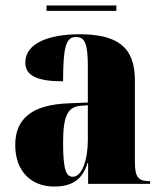

<svg xmlns="http://www.w3.org/2000/svg" viewBox="-20 -676 594 706"><path d="M151 -636H408V-656H151ZM179 10C238 10 282 -10 302 -77H304V0H532V-10H528C488 -10 476 -26 476 -80V-381C476 -506 408 -550 272 -550C164 -550 73 -519 73 -446C73 -397 118 -377 212 -377C212 -501 222 -540 259 -540C293 -540 303 -514 303 -430V-299L231 -296C101 -291 36 -242 36 -143C36 -42 99 10 179 10ZM248 -26C223 -26 212 -52 212 -151C212 -246 227 -283 276 -287L303 -289V-161C303 -88 281 -26 248 -26Z"/></svg>

Font: Noto Serif Display Condensed Black
Style: Regular
Weight: 900
Width: 3
Designer: Monotype Design Team
Foundry: Monotype Imaging Inc.
Version: Version 2.009